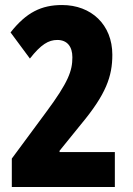

<svg xmlns="http://www.w3.org/2000/svg" viewBox="-20 -744 530 764"><path d="M437 0V-139H217V-144L302 -249C402 -369 427 -440 427 -526C427 -646 343 -724 227 -724C145 -724 85 -695 22 -615L99 -511C143 -567 173 -585 208 -585C248 -585 268 -558 268 -516C268 -463 253 -418 163 -297L27 -113V0Z"/></svg>

Font: Noto Sans Bengali ExtraCondensed ExtraBold
Style: Regular
Weight: 800
Width: 2
Designer: Joana Ranito - Universal Thirst; Jelle Bosma - Monotype Design Team
Foundry: Universal Thirst ehf.
Version: Version 3.000